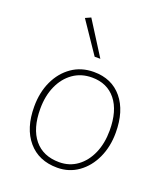

<svg xmlns="http://www.w3.org/2000/svg" viewBox="-138 -847 829 951"><g transform="rotate(20 276.0 -371.5)"><path d="M284 -501Q379 -501 433.5 -435Q488 -369 488 -255Q488 -181 460.5 -121.5Q433 -62 384.5 -27.5Q336 7 274 7Q176 7 120 -59Q64 -125 64 -239Q64 -314 91.5 -373Q119 -432 168.5 -466.5Q218 -501 284 -501ZM274 -22Q328 -22 369 -52Q410 -82 433 -134.5Q456 -187 456 -255Q456 -359 410.5 -415.5Q365 -472 285 -472Q228 -472 185.5 -442Q143 -412 119.5 -359.5Q96 -307 96 -239Q96 -135 142.5 -78.5Q189 -22 274 -22ZM261 -573 150 -737 179 -750 291 -573Z"/></g></svg>

Font: Livvic Thin
Style: Regular
Weight: 250
Designer: Jacques Le Bailly, Baron von Fonthausen
Version: Version 1.001; ttfautohint (v1.8.2)